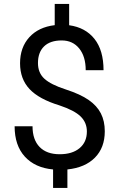

<svg xmlns="http://www.w3.org/2000/svg" viewBox="-20 -846 602 968"><path d="M418 -183.1Q418 -228 386.5 -258.8Q355 -289.6 280.3 -314.5Q176.3 -346.2 128.7 -397.2Q81.1 -448.2 81.1 -526.9Q81.1 -606.9 127.7 -658.2Q174.3 -709.5 255.9 -719.2V-826.2H328.6V-718.8Q410.6 -707.5 456.3 -649.9Q502 -592.3 502 -492.2H412.1Q412.1 -561 379.4 -601.6Q346.7 -642.1 291 -642.1Q232.9 -642.1 202.1 -612.1Q171.4 -582 171.4 -528.3Q171.4 -478.5 203.9 -449Q236.3 -419.4 310.8 -395.3Q385.3 -371.1 427 -342Q468.8 -313 488.5 -274.4Q508.3 -235.8 508.3 -184.1Q508.3 -101.6 458.7 -51.3Q409.2 -1 319.8 8.3V101.6H247.6V8.3Q156.7 0 105.2 -56.4Q53.7 -112.8 53.7 -209.5H144Q144 -141.6 179.7 -105Q215.3 -68.4 280.8 -68.4Q344.7 -68.4 381.3 -99.1Q418 -129.9 418 -183.1Z"/></svg>

Font: Vazir FD
Style: FD
Weight: 400
Foundry: Based on Dejavu fonts, by Saber Rastikerdar
Version: Version 26.0.0